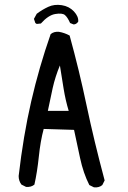

<svg xmlns="http://www.w3.org/2000/svg" viewBox="-20 -807 540 809"><path d="M376 -17.6 356.4 -27.3Q331.1 -77.1 317.4 -141.1Q303.7 -205.1 292 -259.8L164.1 -263.7Q150.4 -212.9 143.6 -147Q136.7 -81.1 125 -29.3Q111.3 -17.6 89.8 -19.5L70.3 -29.3Q58.6 -44.9 58.6 -65.4Q78.1 -234.4 111.3 -378.9Q144.5 -523.4 193.4 -663.1Q207 -674.8 228.5 -672.9Q252 -668.9 273.4 -657.2Q313.5 -511.7 344.7 -363.3Q376 -214.8 420.9 -46.9L411.1 -27.3Q397.5 -15.6 376 -17.6ZM269.5 -339.8Q255.9 -384.8 248 -433.6Q240.2 -482.4 232.4 -531.2Q212.9 -484.4 202.1 -436.5Q191.4 -388.7 181.6 -339.8ZM290 -704.1 275.4 -710Q264.6 -734.4 253.4 -743.7Q242.2 -752.9 212.9 -748Q183.6 -743.2 152.3 -708L134.8 -706.1L128.9 -710L123 -727.5L134.8 -749Q158.2 -766.6 183.6 -778.3Q209 -790 240.2 -785.2Q271.5 -780.3 291.5 -758.8Q311.5 -737.3 309.6 -715.8Q301.8 -704.1 290 -704.1Z"/></svg>

Font: JasonHandwriting1
Style: Regular
Weight: 400
Version: Version 1.48.20